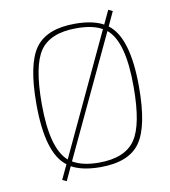

<svg xmlns="http://www.w3.org/2000/svg" viewBox="-87 -815 834 941"><g transform="rotate(-10 330.0 -345.0)"><path d="M503 -660Q598 -590 598 -343Q598 -146 542 -67Q486 12 345 12Q254 12 201 -18L169 51L148 41L182 -31Q88 -100 88 -347Q88 -544 144 -623Q201 -702 341 -702Q430 -702 483 -673L515 -741L536 -731ZM473 -652Q427 -679 345 -679Q214 -679 163 -604Q114 -531 114 -343Q114 -120 192 -53ZM211 -40Q260 -11 341 -11Q471 -11 522 -86Q572 -159 572 -347Q573 -574 493 -639Z"/></g></svg>

Font: Taylor Sans Thin
Style: Regular
Weight: 100
Italic angle: -8°
Designer: Natanael Gama
Version: Version 1.001 September 8, 2015